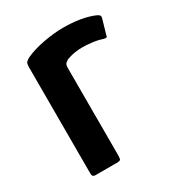

<svg xmlns="http://www.w3.org/2000/svg" viewBox="-124 -556 584 635"><g transform="rotate(-30 168.5 -238.0)"><path d="M208 -476Q279 -476 326 -456Q334 -452 336 -449Q338 -446 337 -440L321 -385Q320 -377 317 -376Q314 -375 306 -377Q289 -383 268 -385.5Q247 -388 233 -388Q217 -388 204.5 -386Q192 -384 183.5 -381.5Q175 -379 170 -377Q166 -374 161 -370Q156 -366 156 -352V-18Q156 -6 153 -3Q150 0 141 0H57Q53 0 49.5 -2.5Q46 -5 46 -15V-418Q46 -433 50 -437.5Q54 -442 63 -447Q93 -461 134 -468.5Q175 -476 208 -476Z"/></g></svg>

Font: Glory SemiBold
Style: Regular
Weight: 600
Designer: Robert Leuschke
Foundry: Robert Leuschke
Version: Version 1.011